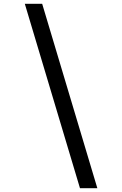

<svg xmlns="http://www.w3.org/2000/svg" viewBox="-20 -843 640 1006"><path d="M399 143 110 -823H201L490 143Z"/></svg>

Font: Iosevka Etoile Oblique
Style: Regular
Weight: 400
Italic angle: -9°
Designer: Belleve Invis
Foundry: Belleve Invis
Version: Version 15.5.2; ttfautohint (v1.8.4)